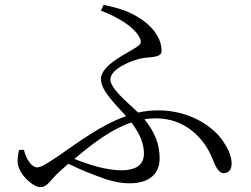

<svg xmlns="http://www.w3.org/2000/svg" viewBox="-20 -770 1040 795"><path d="M79 -150 59 -149C55 -133 53 -118 53 -101C53 -52 116 5 147 5C177 5 190 -27 227 -60L263 -92C313 -67 358 -50 396 -36C441 -19 480 -11 518 -11C590 -11 641 -44 641 -114C641 -170 623 -221 578 -276C594 -279 610 -280 626 -280C746 -280 826 -199 861 -110C873 -79 886 -53 906 -53C929 -53 939 -71 939 -92C939 -120 929 -148 903 -186C861 -249 762 -313 636 -313C607 -313 579 -310 552 -304C507 -347 437 -403 437 -441C437 -484 522 -519 564 -528C604 -536 649 -529 649 -560C649 -616 605 -669 548 -701C506 -727 460 -739 409 -750L398 -726C472 -697 534 -659 557 -616C567 -598 566 -589 547 -576C507 -549 398 -501 398 -443C398 -394 457 -340 502 -289C404 -255 315 -189 217 -121C163 -85 148 -77 133 -77C112 -77 88 -110 79 -150ZM524 -263C562 -212 576 -173 576 -134C576 -91 548 -65 483 -65C419 -65 348 -88 288 -112C373 -184 447 -237 524 -263Z"/></svg>

Font: Harano Aji Mincho TW
Style: Regular
Weight: 400
Foundry: Masamichi Hosoda
Version: HaranoAjiMinchoTW-Regular version 20230610;ttx 4.39.4